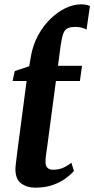

<svg xmlns="http://www.w3.org/2000/svg" viewBox="-20 -854 434 884"><path d="M141.5 10Q104.5 10 77.8 -9.2Q51 -28.5 51 -75.5Q51 -79.5 51.5 -85.5Q52 -91.5 53.2 -102.5Q54.5 -113.5 56.8 -131.8Q59 -150 62.5 -177.5L102.5 -481H38L48 -527L114.5 -549L122.5 -595.5Q131.5 -647 155.2 -690.8Q179 -734.5 212 -766.8Q245 -799 281.5 -816.5Q318 -834 353 -834Q364.5 -834 375.2 -832.2Q386 -830.5 394 -826L378.5 -718Q366.5 -724.5 353.8 -727.2Q341 -730 328 -730Q304.5 -730 291.5 -724Q278.5 -718 271.5 -699.5Q264.5 -681 259 -643L247 -551H357.5L348 -481H237.5L198 -183.5Q194.5 -158 192 -141.2Q189.5 -124.5 189.5 -109Q189.5 -91 198.2 -81.8Q207 -72.5 224 -72.5Q250 -72.5 270.8 -81.5Q291.5 -90.5 308.5 -105L320.5 -67Q307 -51 282.8 -33Q258.5 -15 223.5 -2.5Q188.5 10 141.5 10Z"/></svg>

Font: Merriweather 28pt
Style: Bold Italic
Weight: 700
Italic angle: -7.8°
Version: Version 2.101